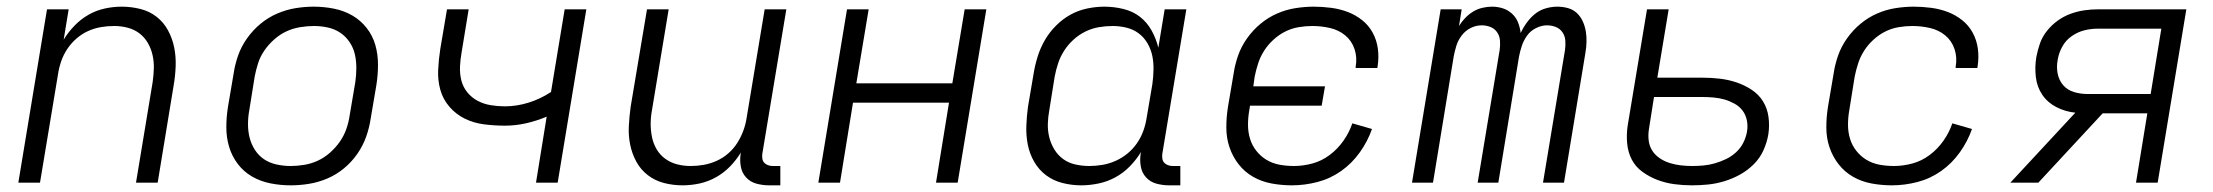

<svg xmlns="http://www.w3.org/2000/svg" viewBox="-20 -548 6640 576"><path d="M35 0 121 -520H186L171 -429Q185 -452 204 -471.5Q223 -491 246 -504Q269 -517 294.5 -522.5Q320 -528 345 -528Q374 -528 401.5 -521Q429 -514 450 -497.5Q471 -481 484 -457Q497 -433 502.5 -406Q508 -379 507 -350Q506 -321 501 -292L453 0H388L438 -302Q441 -323 441.5 -343.5Q442 -364 437.5 -383.5Q433 -403 423 -420Q413 -437 397.5 -448.5Q382 -460 362.5 -465Q343 -470 322 -470Q302 -470 282 -466.5Q262 -463 243.5 -454.5Q225 -446 209 -432Q193 -418 181.5 -400.5Q170 -383 163.5 -364Q157 -345 154 -325L100 0Z M852 8Q821 8 791 2Q761 -4 736 -18.5Q711 -33 693.5 -56Q676 -79 667.5 -107Q659 -135 659 -166Q659 -197 664 -228L681 -328Q685 -355 694.5 -382Q704 -409 721.5 -433.5Q739 -458 762 -477Q785 -496 812 -507.5Q839 -519 866.5 -523.5Q894 -528 921 -528Q952 -528 982 -522Q1012 -516 1037 -501.5Q1062 -487 1080 -464Q1098 -441 1106 -413Q1114 -385 1114 -354Q1114 -323 1109 -292L1092 -192Q1088 -165 1078.5 -138Q1069 -111 1052 -86.5Q1035 -62 1012 -43Q989 -24 962 -12.5Q935 -1 907 3.5Q879 8 852 8ZM852 -50Q872 -50 893 -53.5Q914 -57 933.5 -66Q953 -75 970 -90Q987 -105 999.5 -123Q1012 -141 1019 -161Q1026 -181 1029 -202L1046 -302Q1049 -323 1049 -344.5Q1049 -366 1044.5 -385.5Q1040 -405 1028.5 -422Q1017 -439 1000.5 -450Q984 -461 963.5 -465.5Q943 -470 922 -470Q902 -470 880.5 -466.5Q859 -463 839.5 -454Q820 -445 803 -430Q786 -415 773.5 -397Q761 -379 754.5 -359Q748 -339 744 -318L728 -218Q724 -197 724 -175.5Q724 -154 729 -134.5Q734 -115 745 -98Q756 -81 772.5 -70Q789 -59 810 -54.5Q831 -50 852 -50Z M1588 0 1620 -198Q1589 -185 1557.5 -178Q1526 -171 1495 -171Q1463 -171 1432 -175Q1401 -179 1374.5 -192Q1348 -205 1328.5 -227.5Q1309 -250 1301 -278.5Q1293 -307 1294.5 -338.5Q1296 -370 1301 -402L1321 -520H1386L1365 -392Q1361 -370 1360 -348.5Q1359 -327 1364 -307Q1369 -287 1382 -271Q1395 -255 1413 -245.5Q1431 -236 1452 -232.5Q1473 -229 1495 -229Q1530 -229 1565.5 -240Q1601 -251 1633 -272L1674 -520H1739L1653 0Z M2028 8Q1999 8 1972 1Q1945 -6 1923.5 -22.5Q1902 -39 1889 -63Q1876 -87 1870.5 -114Q1865 -141 1866.5 -170Q1868 -199 1872 -228L1921 -520H1986L1936 -218Q1932 -197 1932 -176.5Q1932 -156 1936 -136.5Q1940 -117 1950 -100Q1960 -83 1976 -71.5Q1992 -60 2011.5 -55Q2031 -50 2052 -50Q2072 -50 2091.5 -53.5Q2111 -57 2130 -65.5Q2149 -74 2165 -88Q2181 -102 2192 -119.5Q2203 -137 2210 -156Q2217 -175 2220 -195L2274 -520H2339L2267 -87Q2266 -80 2267 -72.5Q2268 -65 2272.5 -60Q2277 -55 2284 -52.5Q2291 -50 2298 -50H2321V8H2288Q2268 8 2249.5 3Q2231 -2 2218.5 -15.5Q2206 -29 2202.5 -48Q2199 -67 2202 -87L2203 -91Q2189 -68 2170 -48.5Q2151 -29 2127.5 -16Q2104 -3 2078.5 2.5Q2053 8 2028 8Z M2435 0 2521 -520H2586L2549 -298H2837L2874 -520H2939L2853 0H2788L2827 -240H2539L2500 0Z M3224 8Q3195 8 3167.5 1Q3140 -6 3118.5 -22Q3097 -38 3083 -62Q3069 -86 3063.5 -113.5Q3058 -141 3059 -170Q3060 -199 3064 -228L3081 -328Q3085 -353 3093 -378.5Q3101 -404 3114.5 -427.5Q3128 -451 3148 -471Q3168 -491 3191.5 -504Q3215 -517 3241.5 -522.5Q3268 -528 3293 -528Q3322 -528 3350.5 -521Q3379 -514 3400 -497.5Q3421 -481 3434.5 -457Q3448 -433 3455 -405L3474 -520H3539L3467 -87Q3466 -80 3467 -72.5Q3468 -65 3472.5 -60Q3477 -55 3484 -52.5Q3491 -50 3498 -50H3521V8H3488Q3468 8 3449.5 3Q3431 -2 3418.5 -15.5Q3406 -29 3402.5 -48Q3399 -67 3402 -87L3403 -92Q3389 -69 3369.5 -49Q3350 -29 3326 -16Q3302 -3 3275.5 2.5Q3249 8 3224 8ZM3248 -50Q3268 -50 3288 -53.5Q3308 -57 3327 -65.5Q3346 -74 3362.5 -87.5Q3379 -101 3391 -118.5Q3403 -136 3410 -155.5Q3417 -175 3420 -195L3437 -295Q3440 -316 3440.5 -338Q3441 -360 3437 -380Q3433 -400 3422.5 -418Q3412 -436 3396 -448Q3380 -460 3359.5 -465Q3339 -470 3318 -470Q3298 -470 3277 -466.5Q3256 -463 3236.5 -453.5Q3217 -444 3200.5 -429Q3184 -414 3172.5 -396Q3161 -378 3154.5 -358.5Q3148 -339 3144 -318L3128 -218Q3124 -197 3123.5 -176Q3123 -155 3128 -135.5Q3133 -116 3143.5 -99Q3154 -82 3170 -70.5Q3186 -59 3206.5 -54.5Q3227 -50 3248 -50Z M3856 8Q3825 8 3795 2.5Q3765 -3 3739.5 -17.5Q3714 -32 3696 -55Q3678 -78 3668.5 -106Q3659 -134 3659 -165.5Q3659 -197 3664 -228L3681 -328Q3685 -355 3694.5 -382Q3704 -409 3721.5 -433.5Q3739 -458 3762 -477Q3785 -496 3811.5 -507.5Q3838 -519 3866 -523.5Q3894 -528 3921 -528Q3947 -528 3973.5 -524.5Q4000 -521 4023.5 -512Q4047 -503 4066.5 -487.5Q4086 -472 4098 -450Q4110 -428 4113.5 -402.5Q4117 -377 4113 -350L4112 -344H4047V-348Q4052 -376 4043.5 -401Q4035 -426 4015.5 -442Q3996 -458 3970 -464Q3944 -470 3917 -470Q3897 -470 3876 -466.5Q3855 -463 3836 -453.5Q3817 -444 3800.5 -429Q3784 -414 3772.5 -396Q3761 -378 3754.5 -358Q3748 -338 3744 -318L3740 -289H3955L3945 -231H3730L3728 -218Q3724 -196 3724 -174Q3724 -152 3730 -132Q3736 -112 3749 -95.5Q3762 -79 3779.5 -68.5Q3797 -58 3818 -54Q3839 -50 3862 -50Q3889 -50 3917 -57.5Q3945 -65 3969 -83Q3993 -101 4010.5 -126Q4028 -151 4037 -178L4096 -161Q4083 -124 4059.5 -91Q4036 -58 4003.5 -35Q3971 -12 3932.5 -2Q3894 8 3856 8Z M4216 0 4302 -520H4365L4357 -470Q4365 -483 4375.5 -494Q4386 -505 4399 -513Q4412 -521 4427 -524.5Q4442 -528 4456 -528Q4473 -528 4488.5 -523Q4504 -518 4516 -507Q4528 -496 4534 -481Q4540 -466 4542 -449Q4550 -466 4561 -481Q4572 -496 4586 -507Q4600 -518 4617.5 -523Q4635 -528 4652 -528Q4669 -528 4684.5 -523.5Q4700 -519 4711 -508.5Q4722 -498 4728.5 -483.5Q4735 -469 4737.5 -453.5Q4740 -438 4739.5 -421.5Q4739 -405 4736 -388L4672 0H4609L4675 -398Q4677 -412 4676 -426Q4675 -440 4667.5 -451Q4660 -462 4647.5 -467Q4635 -472 4621 -472Q4605 -472 4588.5 -464Q4572 -456 4561.5 -441.5Q4551 -427 4545.5 -410.5Q4540 -394 4537 -378L4475 0H4413L4479 -398Q4481 -412 4480 -426Q4479 -440 4471.5 -451Q4464 -462 4451.5 -467Q4439 -472 4425 -472Q4408 -472 4392 -464Q4376 -456 4365 -441.5Q4354 -427 4349 -410.5Q4344 -394 4341 -378L4279 0Z M5056 8Q5029 8 5003 4.5Q4977 1 4953 -8Q4929 -17 4908 -32Q4887 -47 4875.5 -69Q4864 -91 4861.5 -117.5Q4859 -144 4863 -171L4921 -520H4986L4952 -315H5086Q5113 -315 5139 -312Q5165 -309 5189 -301Q5213 -293 5234.5 -279Q5256 -265 5269 -244Q5282 -223 5285.5 -197Q5289 -171 5285 -145Q5281 -121 5270.5 -97.5Q5260 -74 5241.5 -55.5Q5223 -37 5200.5 -24.5Q5178 -12 5153.5 -4.5Q5129 3 5104.5 5.5Q5080 8 5056 8ZM5056 -50Q5073 -50 5090 -51.5Q5107 -53 5124.5 -58Q5142 -63 5158.5 -71Q5175 -79 5188.5 -91.5Q5202 -104 5210 -120Q5218 -136 5221 -153Q5224 -171 5220.5 -187.5Q5217 -204 5207.5 -216.5Q5198 -229 5183.5 -237Q5169 -245 5153.5 -249.5Q5138 -254 5120.5 -255.5Q5103 -257 5086 -257H4942L4927 -162Q4924 -144 4926 -127Q4928 -110 4936.5 -96.5Q4945 -83 4959 -73.5Q4973 -64 4989 -59Q5005 -54 5022 -52Q5039 -50 5056 -50Z M5656 8Q5625 8 5595 2.5Q5565 -3 5539.5 -17.5Q5514 -32 5496 -55Q5478 -78 5468.5 -106Q5459 -134 5459 -165.5Q5459 -197 5464 -228L5481 -328Q5485 -355 5494.5 -382Q5504 -409 5521.5 -433.5Q5539 -458 5562 -477Q5585 -496 5611.5 -507.5Q5638 -519 5666 -523.5Q5694 -528 5721 -528Q5747 -528 5773.5 -524.5Q5800 -521 5823.5 -512Q5847 -503 5866.5 -487.5Q5886 -472 5898 -450Q5910 -428 5913.5 -402.5Q5917 -377 5913 -350L5912 -344H5847V-348Q5852 -376 5843.5 -401Q5835 -426 5815.5 -442Q5796 -458 5770 -464Q5744 -470 5717 -470Q5697 -470 5676 -466.5Q5655 -463 5636 -453.5Q5617 -444 5600.5 -429Q5584 -414 5572.5 -396Q5561 -378 5554.5 -358Q5548 -338 5544 -318L5528 -218Q5524 -196 5524 -174Q5524 -152 5530 -132Q5536 -112 5549 -95.5Q5562 -79 5579.5 -68.5Q5597 -58 5618 -54Q5639 -50 5662 -50Q5689 -50 5717 -57.5Q5745 -65 5769 -83Q5793 -101 5810.5 -126Q5828 -151 5837 -178L5896 -161Q5883 -124 5859.5 -91Q5836 -58 5803.5 -35Q5771 -12 5732.5 -2Q5694 8 5656 8Z M6011 0 6206 -210Q6176 -213 6149.5 -226.5Q6123 -240 6107 -263.5Q6091 -287 6087.5 -317Q6084 -347 6089 -377Q6093 -398 6100 -418Q6107 -438 6121 -455.5Q6135 -473 6153 -486Q6171 -499 6191.5 -506.5Q6212 -514 6232.5 -517Q6253 -520 6274 -520H6539L6453 0H6388L6422 -208H6288L6095 0ZM6242 -266H6432L6464 -462H6273Q6253 -462 6233 -457Q6213 -452 6195 -439.5Q6177 -427 6166.5 -407.5Q6156 -388 6153 -368Q6149 -347 6153 -327Q6157 -307 6169.5 -292.5Q6182 -278 6201.5 -272Q6221 -266 6242 -266Z"/></svg>

Font: Iosevka Light Extended
Style: Italic
Weight: 300
Width: 7
Italic angle: -9°
Monospace: yes
Designer: Belleve Invis
Foundry: Belleve Invis
Version: Version 32.5.0; ttfautohint (v1.8.4)